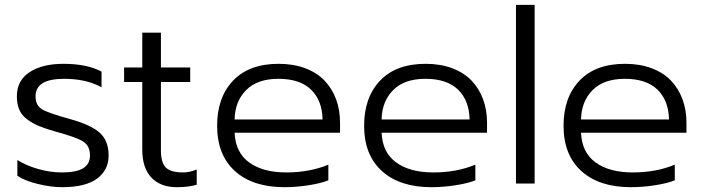

<svg xmlns="http://www.w3.org/2000/svg" viewBox="-20 -759 2909 794"><path d="M236.8 15.1Q190.4 15.1 136 1.7Q81.5 -11.7 51.8 -32.2V-97.2Q89.4 -73.7 138.9 -59.8Q188.5 -45.9 234.9 -45.9Q296.4 -45.9 324.2 -63.5Q352.1 -81.1 352.1 -116.2Q352.1 -154.8 325.2 -172.9Q298.3 -190.9 212.9 -213.9Q169.4 -226.1 141.8 -237.5Q114.3 -249 91.8 -265.9Q69.3 -282.7 59.6 -305.7Q49.8 -328.6 49.8 -360.8Q49.8 -426.3 102.5 -460.7Q155.3 -495.1 242.2 -495.1Q340.3 -495.1 399.9 -462.9V-397.9Q337.4 -433.1 245.1 -433.1Q127 -433.1 127 -360.8Q127 -324.2 152.1 -308.1Q177.2 -292 268.1 -267.1Q357.9 -242.2 393.6 -209Q429.2 -175.8 429.2 -116.2Q429.2 -55.7 381.3 -20.3Q333.5 15.1 236.8 15.1Z M711.4 15.1Q643.6 15.1 606 -24.7Q568.4 -64.5 568.4 -139.2V-419.9H493.2V-480H568.4V-624H645.5V-480H766.6V-419.9H645.5V-137.2Q645.5 -86.9 665.5 -66.4Q685.5 -45.9 738.3 -45.9Q763.2 -45.9 793.5 -58.1V4.9Q759.3 15.1 711.4 15.1Z M1156.2 15.1Q1025.4 15.1 951.7 -51.5Q877.9 -118.2 877.9 -238.8Q877.9 -356.4 944.1 -425.8Q1010.3 -495.1 1132.3 -495.1Q1193.8 -495.1 1242.7 -476.6Q1291.5 -458 1322.5 -425.3Q1353.5 -392.6 1369.9 -348.4Q1386.2 -304.2 1386.2 -252V-210H950.2Q953.6 -128.4 1010.5 -87.2Q1067.4 -45.9 1164.1 -45.9Q1260.7 -45.9 1337.9 -78.1V-13.2Q1307.6 -1 1256.3 7.1Q1205.1 15.1 1156.2 15.1ZM950.2 -265.1H1314Q1312.5 -343.3 1266.4 -388.2Q1220.2 -433.1 1131.3 -433.1Q1044.4 -433.1 998 -386.5Q951.7 -339.8 950.2 -265.1Z M1764.2 15.1Q1633.3 15.1 1559.6 -51.5Q1485.8 -118.2 1485.8 -238.8Q1485.8 -356.4 1552 -425.8Q1618.2 -495.1 1740.2 -495.1Q1801.8 -495.1 1850.6 -476.6Q1899.4 -458 1930.4 -425.3Q1961.4 -392.6 1977.8 -348.4Q1994.1 -304.2 1994.1 -252V-210H1558.1Q1561.5 -128.4 1618.4 -87.2Q1675.3 -45.9 1772 -45.9Q1868.7 -45.9 1945.8 -78.1V-13.2Q1915.5 -1 1864.3 7.1Q1813 15.1 1764.2 15.1ZM1558.1 -265.1H1921.9Q1920.4 -343.3 1874.3 -388.2Q1828.1 -433.1 1739.3 -433.1Q1652.3 -433.1 1606 -386.5Q1559.6 -339.8 1558.1 -265.1Z M2113.8 0V-738.8H2190.9V0Z M2588.9 15.1Q2458 15.1 2384.3 -51.5Q2310.5 -118.2 2310.5 -238.8Q2310.5 -356.4 2376.7 -425.8Q2442.9 -495.1 2564.9 -495.1Q2626.5 -495.1 2675.3 -476.6Q2724.1 -458 2755.1 -425.3Q2786.1 -392.6 2802.5 -348.4Q2818.8 -304.2 2818.8 -252V-210H2382.8Q2386.2 -128.4 2443.1 -87.2Q2500 -45.9 2596.7 -45.9Q2693.4 -45.9 2770.5 -78.1V-13.2Q2740.2 -1 2689 7.1Q2637.7 15.1 2588.9 15.1ZM2382.8 -265.1H2746.6Q2745.1 -343.3 2699 -388.2Q2652.8 -433.1 2564 -433.1Q2477.1 -433.1 2430.7 -386.5Q2384.3 -339.8 2382.8 -265.1Z"/></svg>

Font: Prompt Light
Style: Regular
Weight: 300
Designer: Katatrad Team
Foundry: CadsonDemak
Version: Version 1.000;PS 001.000;hotconv 1.0.88;makeotf.lib2.5.64775